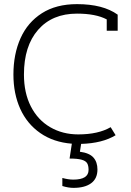

<svg xmlns="http://www.w3.org/2000/svg" viewBox="-20 -682 635 930"><path d="M497 -533V-588Q444 -616 353 -616Q233 -616 164.5 -537.5Q96 -459 96 -321Q96 -232 129.5 -166.5Q163 -101 223 -66Q283 -31 359 -31Q456 -31 516 -66L540 -27Q476 12 373 15L367 53Q413 59 432.5 81Q452 103 452 139Q452 183 421.5 205.5Q391 228 336 228Q311 228 282 219V180Q311 188 335 188Q409 188 409 141Q409 120 402 108.5Q395 97 375 91.5Q355 86 317 86L328 14Q239 7 175 -37.5Q111 -82 78 -155Q45 -228 45 -321Q45 -420 79.5 -497Q114 -574 183 -618Q252 -662 353 -662Q479 -662 550 -611V-533Z"/></svg>

Font: Pridi ExtraLight
Style: Regular
Weight: 275
Designer: Katatrad Team
Foundry: CadsonDemak
Version: Version 1.001